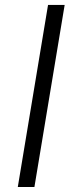

<svg xmlns="http://www.w3.org/2000/svg" viewBox="-20 -747 300 767"><path d="M238.3 -727.3 117.5 0H51.1L171.9 -727.3Z"/></svg>

Font: Inter Light  BETA
Style: Italic
Weight: 300
Italic angle: 9.39999°
Designer: Rasmus Andersson
Foundry: rsms
Version: Version 3.011;git-f93a4a705